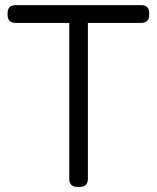

<svg xmlns="http://www.w3.org/2000/svg" viewBox="-20 -734 616 754"><path d="M293 0H284.2Q252 0 252 -32.2V-644H42Q9.8 -644 9.8 -675.8V-682.1Q9.8 -713.9 42 -713.9H534.2Q565.9 -713.9 565.9 -682.1V-675.8Q565.9 -644 534.2 -644H325.2V-32.2Q325.2 0 293 0Z"/></svg>

Font: Arcon Rounded-
Style: Regular
Weight: 400
Designer: M. Zarth
Foundry: martin zarth - visuelle & digitale kommunikation
Version: Version 1.110;PS 001.110;hotconv 1.0.70;makeotf.lib2.5.58329